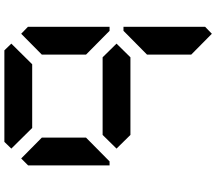

<svg xmlns="http://www.w3.org/2000/svg" viewBox="-74 -966 965 856"><g transform="rotate(-90 408.0 -537.5)"><path d="M130 -544 117 -531H99V-894L130 -925L223 -833V-636ZM581 -562 642 -500 581 -438H235L174 -500L235 -562ZM174 -969 204 -1000H612L642 -969L550 -876H266ZM686 -925 717 -895V-531H699L686 -544L593 -636V-833ZM686 -456 699 -469H717V-105L686 -75L593 -167V-364Z"/></g></svg>

Font: DSEG7 Classic Mini
Style: Bold
Weight: 700
Designer: Keshikan(Twitter:@keshinomi_88pro)
Version: Version 0.46